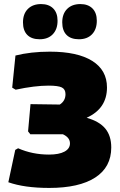

<svg xmlns="http://www.w3.org/2000/svg" viewBox="-20 -912 590 944"><path d="M182 -892Q220 -892 241.5 -870.5Q263 -849 263 -810Q263 -768 239.5 -743.5Q216 -719 175 -719Q135 -719 114 -740.5Q93 -762 93 -802Q93 -844 117 -868Q141 -892 182 -892ZM375 -892Q413 -892 434.5 -870.5Q456 -849 456 -810Q456 -768 432.5 -743.5Q409 -719 368 -719Q328 -719 307 -740.5Q286 -762 286 -802Q286 -844 310 -868Q334 -892 375 -892ZM222 12Q100 12 21 -16L55 -175L69 -183Q139 -152 221 -152Q270 -152 297 -166.5Q324 -181 324 -207Q324 -236 289 -252H129L118 -266L130 -400L274 -398Q302 -416 302 -449Q302 -473 284 -482Q266 -491 219 -491Q151 -491 57 -471L40 -481L56 -639Q132 -658 225 -658Q361 -658 433.5 -612.5Q506 -567 506 -482Q506 -378 406 -333Q469 -315 498 -279.5Q527 -244 527 -187Q527 -90 448 -39Q369 12 222 12Z"/></svg>

Font: Alegreya Sans SC Black
Style: Regular
Weight: 900
Designer: Juan Pablo del Peral
Foundry: Huerta Tipografica
Version: Version 2.007